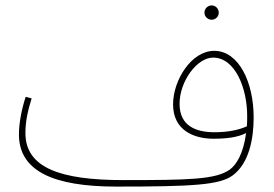

<svg xmlns="http://www.w3.org/2000/svg" viewBox="-20 -669 1013 710"><path d="M763 -596C777 -596 789 -608 789 -622C789 -637 777 -649 763 -649C748 -649 736 -637 736 -622C736 -608 748 -596 763 -596ZM410 21C694 21 792 15 840 -20C901 -65 918 -155 918 -235C918 -365 863 -481 772 -481C688 -481 620 -373 620 -283C620 -187 697 -156 769 -156C818 -156 859 -161 890 -177C880 -99 853 -59 830 -42C778 -5 679 -3 436 -3C204 -3 74 -48 74 -177C74 -225 85 -266 97 -305L75 -311C61 -269 50 -215 50 -172C50 -36 178 21 410 21ZM644 -285C644 -369 709 -456 768 -456C850 -456 894 -342 894 -241C894 -227 894 -214 893 -202C865 -189 824 -180 773 -180C708 -180 644 -201 644 -285Z"/></svg>

Font: Noto Sans Arabic UI Th
Style: Regular
Weight: 100
Designer: Monotype Design Team, Nadine Chahine and Nizar Qandah
Foundry: Monotype Imaging Inc.
Version: Version 2.010